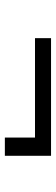

<svg xmlns="http://www.w3.org/2000/svg" viewBox="260 -647 230 790"><g transform="rotate(90 375.0 -252.0)"><path d="M546 -157V-281H137V-347H621V-157Z"/></g></svg>

Font: Inconsolata ExtraExpanded
Style: Regular
Weight: 400
Width: 8
Monospace: yes
Designer: Raph Levien, Cyreal, Brenton Simpson
Foundry: Raph Levien, Cyreal, Google
Version: Version 3.000; ttfautohint (v1.8.2.53-6de2)